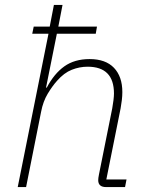

<svg xmlns="http://www.w3.org/2000/svg" viewBox="-20 -760 596 780"><path d="M177 -623H111L117 -652H182L199 -740H234L217 -652H374L369 -623H211L167 -404H170Q200 -461 241.5 -490.5Q283 -520 344 -520Q409 -520 443 -484.5Q477 -449 477 -386Q477 -371 475 -353.5Q473 -336 470 -320L412 -31H494L488 0H411Q379 0 379 -28Q379 -36 382 -51L436 -320Q439 -336 441 -353Q443 -370 443 -380Q443 -489 336 -489Q303 -489 271.5 -476.5Q240 -464 212 -432Q193 -411 174 -379.5Q155 -348 147 -306L86 0H52Z"/></svg>

Font: IBM Plex Sans ExtLt
Style: Italic
Weight: 200
Italic angle: -11°
Designer: Mike Abbink, Paul van der Laan, Pieter van Rosmalen
Foundry: Bold Monday
Version: Version 3.005